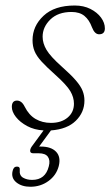

<svg xmlns="http://www.w3.org/2000/svg" viewBox="-20 -478 418 714"><path d="M169.5 -21Q208 -21 231.5 -40.8Q255 -60.5 255 -92.5Q255 -116 241.5 -139Q228 -162 185.5 -200Q153 -229 134.5 -249.2Q116 -269.5 108.5 -287.8Q101 -306 101 -328.5Q101 -381 141.8 -419.2Q182.5 -457.5 258 -457.5Q291 -457.5 316.2 -444.8Q341.5 -432 355.8 -412.5Q370 -393 370 -372.5Q370 -350.5 348.5 -350.5Q332 -350.5 322 -376.5Q312 -404 294 -418.8Q276 -433.5 246 -433.5Q196 -433.5 167.2 -405.5Q138.5 -377.5 138.5 -341.5Q138.5 -317 153 -292.5Q167.5 -268 209 -231Q244 -200 262.2 -178.8Q280.5 -157.5 287.2 -140.2Q294 -123 294 -104Q294 -60.5 262 -29Q230 2.5 169.5 7L125.5 67H131.5Q170 67 188.5 86.2Q207 105.5 198.5 139.5Q189.5 174 160.2 195.2Q131 216.5 93 216.5Q60.5 216.5 40.5 200Q20.5 183.5 27 157.5Q30.5 141.5 43 141.5Q55 141.5 53.5 154.5Q51.5 174.5 65.8 182.8Q80 191 99.5 191Q149 191 161.5 140.5Q167.5 118.5 158.2 105.2Q149 92 124 92H104Q93 92 92.2 84.2Q91.5 76.5 98 67L142 7Q107.5 5 81 -9.2Q54.5 -23.5 39.2 -43Q24 -62.5 24 -80.5Q24 -104 43.5 -104Q51 -104 58.2 -99Q65.5 -94 72 -81Q87.5 -50 112.5 -35.5Q137.5 -21 169.5 -21Z"/></svg>

Font: Fraunces 9pt SuperSoft Thin
Style: Italic
Weight: 100
Italic angle: -16°
Version: Version 1.000;[0bf87f6ff]